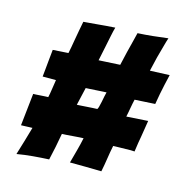

<svg xmlns="http://www.w3.org/2000/svg" viewBox="-109 -842 908 948"><g transform="rotate(15 344.5 -368.0)"><path d="M59 5Q70 -31 81 -67.5Q92 -104 102 -140Q91 -140 73 -139Q55 -138 44 -138L62 -303Q65 -303 76 -303.5Q87 -304 99.5 -305Q112 -306 123 -306.5Q134 -307 138 -307Q140 -314 142 -326.5Q144 -339 146 -352Q148 -365 150 -378Q152 -391 153 -398H85Q86 -409 88.5 -432.5Q91 -456 93 -479Q96 -507 99 -538L178 -543Q185 -576 190 -608Q195 -636 200 -664Q205 -692 209 -711Q221 -712 239.5 -713.5Q258 -715 280 -717Q302 -719 325.5 -721Q349 -723 369 -724Q364 -707 358 -677.5Q352 -648 346 -619Q339 -585 331 -547L440 -553Q448 -589 456 -622Q463 -650 470.5 -679.5Q478 -709 482 -726Q521 -728 559 -732Q597 -736 636 -741Q630 -724 622 -693.5Q614 -663 606 -635Q598 -601 589 -563L689 -567Q683 -541 677 -515Q672 -492 666.5 -464.5Q661 -437 657 -411L553 -405Q551 -396 548.5 -384.5Q546 -373 544 -360.5Q542 -348 539.5 -335.5Q537 -323 535 -314L645 -321Q641 -297 638 -277.5Q635 -258 632 -240Q629 -222 625.5 -202.5Q622 -183 619 -158Q616 -158 610.5 -158.5Q605 -159 598 -159Q587 -159 574 -158.5Q561 -158 548 -158Q535 -158 524.5 -157.5Q514 -157 510 -157Q503 -123 498 -89Q493 -55 486 -21Q404 -23 325 -23Q334 -57 343 -89.5Q352 -122 359 -156Q354 -156 338 -155Q322 -154 304.5 -152.5Q287 -151 271.5 -150Q256 -149 250 -149Q244 -114 237 -79.5Q230 -45 222 -11Q181 -9 140.5 -5.5Q100 -2 59 5ZM284 -307Q288 -307 302 -308Q316 -309 332.5 -310Q349 -311 364 -312Q379 -313 386 -313Q389 -313 392.5 -325Q396 -337 399 -352.5Q402 -368 405 -383Q408 -398 410 -404Q406 -404 390.5 -403Q375 -402 357.5 -401Q340 -400 324.5 -399Q309 -398 305 -398Z"/></g></svg>

Font: Bangers
Style: Regular
Weight: 400
Designer: vernon adams
Foundry: Vernon Adams
Version: Version 2.000